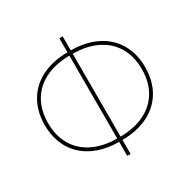

<svg xmlns="http://www.w3.org/2000/svg" viewBox="-174 -923 1105 1117"><g transform="rotate(-30 378.5 -364.0)"><path d="M370.1 -63Q270 -63 195.6 -99.6Q121.1 -136.2 81.1 -204.3Q41 -272.5 41 -363.8Q41 -455.1 81.1 -523.2Q121.1 -591.3 195.6 -627.9Q270 -664.6 370.1 -664.6H386.7Q486.8 -664.6 561.3 -627.9Q635.7 -591.3 675.8 -523.2Q715.8 -455.1 715.8 -363.8Q715.8 -272.5 675.8 -204.3Q635.7 -136.2 561.3 -99.6Q486.8 -63 386.7 -63ZM386.7 -85.4Q481 -85.4 550.3 -119.1Q619.6 -152.8 656.5 -215.6Q693.4 -278.3 693.4 -363.8Q693.4 -449.2 656.5 -512Q619.6 -574.7 550.3 -608.4Q481 -642.1 386.7 -642.1H370.1Q275.9 -642.1 206.5 -608.4Q137.2 -574.7 100.3 -512Q63.5 -449.2 63.5 -363.8Q63.5 -278.3 100.3 -215.6Q137.2 -152.8 206.5 -119.1Q275.9 -85.4 370.1 -85.4ZM367.2 -758.8H389.6V31.2H367.2Z"/></g></svg>

Font: Intratopia Thin
Style: Regular
Weight: 100
Designer: Rasmus Andersson
Foundry: rsms
Version: Version 3.000;Glyphs 3.2.3 (3260)